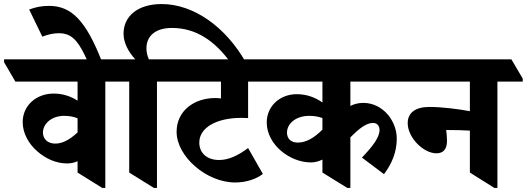

<svg xmlns="http://www.w3.org/2000/svg" viewBox="-85 -919 2601 948"><path d="M247 -112C265 -112 283 -116 298 -123V-67L420 9H435V-516H559V-531L503 -626H-65V-612L-9 -516H298V-422C264 -444 224 -457 180 -457C94 -457 27 -398 27 -316C27 -262 56 -209 99 -172C140 -136 191 -112 247 -112ZM127 -264C127 -309 171 -347 231 -347C257 -347 278 -343 298 -335V-265C256 -227 223 -210 187 -210C151 -210 127 -233 127 -264Z M349 -613H419C339 -819 267 -890 157 -890C121 -890 91 -884 59 -872L124 -738C152 -749 180 -755 205 -755C241 -755 267 -744 291 -716C311 -692 328 -661 349 -613Z M675 9H690V-516H814V-531L758 -626H650C643 -642 638 -661 638 -680C638 -742 683 -781 764 -781C884 -781 977 -716 1054 -609H1130C1029 -788 870 -899 713 -899C594 -899 525 -838 525 -753C525 -706 550 -662 583 -626H429V-612L485 -516H553V-67Z M1076 -18C1133 -18 1181 -36 1213 -60L1140 -188C1093 -153 1046 -129 997 -129C936 -129 899 -164 899 -215C899 -290 986 -337 1106 -337C1116 -337 1130 -336 1140 -336V-516H1271V-531L1215 -626H683V-612L739 -516H1006V-433C997 -434 988 -435 979 -435C872 -435 787 -371 787 -268C787 -147 934 -18 1076 -18Z M1451 -117C1471 -117 1490 -123 1507 -131V-67L1630 9H1645V-241C1688 -284 1723 -312 1757 -312C1777 -312 1789 -298 1789 -277C1789 -241 1755 -196 1702 -141L1811 -59C1850 -111 1874 -168 1874 -235C1874 -277 1858 -319 1831 -352C1802 -386 1760 -411 1709 -411C1684 -411 1663 -405 1645 -396V-516H1967V-531L1911 -626H1141V-612L1197 -516H1507V-413C1473 -437 1431 -454 1380 -454C1298 -454 1232 -396 1232 -314C1232 -260 1261 -209 1304 -173C1345 -139 1397 -117 1451 -117ZM1332 -264C1332 -309 1376 -347 1442 -347C1467 -347 1489 -343 1507 -336V-279C1465 -237 1426 -215 1385 -215C1351 -215 1332 -235 1332 -264Z M2070 -162C2105 -162 2122 -184 2122 -223C2122 -242 2120 -261 2118 -277C2122 -277 2125 -277 2130 -277C2171 -277 2204 -276 2235 -274V-67L2356 9H2371V-516H2496V-531L2440 -626H1836V-612L1892 -516H2235V-370C2181 -380 2099 -391 2035 -391C1966 -391 1928 -362 1928 -311C1928 -240 2005 -162 2070 -162Z"/></svg>

Font: Noto Serif Devanagari SemiCondensed ExtraBold
Style: Regular
Weight: 800
Width: 4
Designer: Universal Thirst, Indian Type Foundry and the Monotype Design Team
Foundry: Monotype Imaging Inc.
Version: Version 2.004